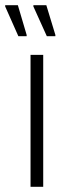

<svg xmlns="http://www.w3.org/2000/svg" viewBox="-60 -722 244 742"><path d="M58 0V-510H107V0ZM154 -582H121L69 -697V-702H119L154 -587ZM43 -582H11L-40 -697V-702H9L43 -587Z"/></svg>

Font: Saira ExtraCondensed Light
Style: Regular
Weight: 300
Width: 2
Designer: Hector Gatti with collaboration of the Omnibus-Type team
Foundry: Omnibus-Type
Version: Version 1.101